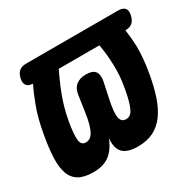

<svg xmlns="http://www.w3.org/2000/svg" viewBox="-158 -719 893 876"><g transform="rotate(-30 289.0 -281.5)"><path d="M547 -478Q553 -439 555 -391Q556 -330 543 -254Q532 -190 515.5 -141Q499 -92 474.5 -58.5Q450 -25 415.5 -7.5Q381 10 333 10Q278 10 254.5 -13.5Q231 -37 236 -90Q216 -39 183.5 -14.5Q151 10 99 10Q50 10 22 -6.5Q-6 -23 -17.5 -56Q-29 -89 -27 -138.5Q-25 -188 -13 -254Q0 -330 23 -391Q41 -439 60 -478Q38 -479 29 -490Q18 -502 23 -526Q28 -550 41.5 -561.5Q55 -573 79 -573H563Q587 -573 597.5 -561.5Q608 -550 603 -526Q598 -502 585 -490Q571 -478 547 -478ZM196 -478Q184 -454 174 -431Q160 -400 149 -370.5Q138 -341 130 -312Q122 -283 116 -251Q110 -216 108 -192Q106 -168 108 -153Q110 -138 117 -131.5Q124 -125 136 -125Q147 -125 157 -131Q167 -137 175 -151Q183 -165 189.5 -188Q196 -211 201 -246L213 -327Q217 -361 237 -377.5Q257 -394 290 -394Q324 -394 337 -377.5Q350 -361 344 -327L326 -243Q319 -209 317 -186.5Q315 -164 318 -150.5Q321 -137 328.5 -131Q336 -125 348 -125Q360 -125 369 -131.5Q378 -138 385.5 -153Q393 -168 399.5 -192Q406 -216 412 -251Q418 -283 420 -312Q422 -341 421 -370.5Q420 -400 417 -431Q414 -453 410 -478Z"/></g></svg>

Font: Maple Mono ExtraBold
Style: Italic
Weight: 800
Italic angle: -10°
Monospace: yes
Designer: subframe7536
Version: Version 7.200